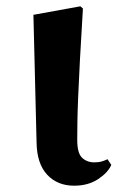

<svg xmlns="http://www.w3.org/2000/svg" viewBox="-20 -573 382 609"><path d="M215 16Q162 16 129.5 -19Q97 -54 96 -121L86 -526L235 -553L243 -546Q237 -450 233.5 -382Q230 -314 228 -267Q226 -220 225.5 -187Q225 -154 225 -129Q225 -87 240.5 -72.5Q256 -58 279 -58Q293 -58 303 -61Q313 -64 321 -68L333 -50Q323 -26 291.5 -5Q260 16 215 16Z"/></svg>

Font: Noto Serif JP ExtraBold
Style: Regular
Weight: 800
Designer: Ryoko NISHIZUKA 西塚涼子 (kana & ideographs); Frank Grießhammer (Latin, Greek & Cyrillic); Wenlong ZHANG 张文龙 (bopomofo); San
Foundry: Adobe
Version: Version 2.003-H1;hotconv 1.1.1;makeotfexe 2.6.0